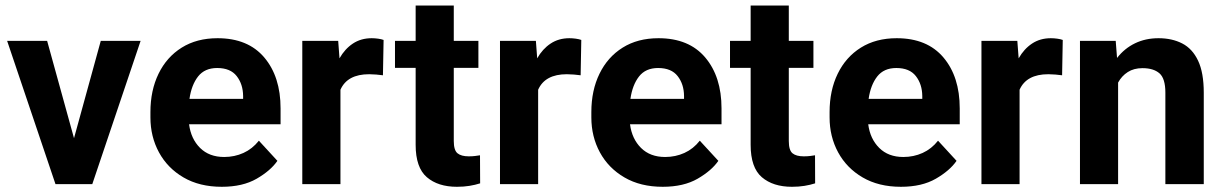

<svg xmlns="http://www.w3.org/2000/svg" viewBox="-20 -679 4511 708"><path d="M153.8 -528.3 252.9 -169.4 351.6 -528.3H498.5L320.3 0H184.6L6.3 -528.3Z M797.9 9.8Q715.8 9.8 656.7 -24.7Q597.7 -59.1 566.2 -117.2Q534.7 -175.3 534.7 -246.1V-265.6Q534.7 -345.7 564.7 -407.2Q594.7 -468.8 650.1 -503.4Q705.6 -538.1 782.2 -538.1Q894.5 -538.1 954.6 -467Q1014.6 -396 1014.6 -279.3V-220.7H677.2Q684.1 -167 717.8 -133.5Q751.5 -100.1 806.6 -100.1Q844.7 -100.1 877.7 -115Q910.6 -129.9 934.6 -160.2L1002.9 -85.9Q978 -49.8 926.5 -20Q875 9.8 797.9 9.8ZM780.8 -428.2Q734.9 -428.2 710.4 -397Q686 -365.7 678.7 -314.5H876.5V-325.2Q876 -368.7 852.8 -398.4Q829.6 -428.2 780.8 -428.2Z M1394.5 -531.7 1392.1 -401.4Q1381.8 -402.8 1367.4 -404.1Q1353 -405.3 1341.3 -405.3Q1260.7 -405.3 1235.4 -348.1V0H1094.7V-528.3H1227.1L1231.9 -463.9Q1251.5 -498.5 1281.2 -518.3Q1311 -538.1 1350.6 -538.1Q1361.8 -538.1 1374.3 -536.4Q1386.7 -534.7 1394.5 -531.7Z M1744.1 -528.3V-428.7H1653.3V-159.2Q1653.3 -125 1667 -113.8Q1680.7 -102.5 1708.5 -102.5Q1721.7 -102.5 1731.9 -103.8Q1742.2 -105 1750 -106.4L1750.5 -2.9Q1732.4 2.9 1711.4 6.3Q1690.4 9.8 1665 9.8Q1595.2 9.8 1554 -25.6Q1512.7 -61 1512.7 -145V-428.7H1436.5V-528.3H1512.7V-658.7H1653.3V-528.3Z M2123.5 -531.7 2121.1 -401.4Q2110.8 -402.8 2096.4 -404.1Q2082 -405.3 2070.3 -405.3Q1989.7 -405.3 1964.4 -348.1V0H1823.7V-528.3H1956.1L1960.9 -463.9Q1980.5 -498.5 2010.3 -518.3Q2040 -538.1 2079.6 -538.1Q2090.8 -538.1 2103.3 -536.4Q2115.7 -534.7 2123.5 -531.7Z M2423.8 9.8Q2341.8 9.8 2282.7 -24.7Q2223.6 -59.1 2192.1 -117.2Q2160.6 -175.3 2160.6 -246.1V-265.6Q2160.6 -345.7 2190.7 -407.2Q2220.7 -468.8 2276.1 -503.4Q2331.5 -538.1 2408.2 -538.1Q2520.5 -538.1 2580.6 -467Q2640.6 -396 2640.6 -279.3V-220.7H2303.2Q2310.1 -167 2343.8 -133.5Q2377.4 -100.1 2432.6 -100.1Q2470.7 -100.1 2503.7 -115Q2536.6 -129.9 2560.5 -160.2L2628.9 -85.9Q2604 -49.8 2552.5 -20Q2501 9.8 2423.8 9.8ZM2406.7 -428.2Q2360.8 -428.2 2336.4 -397Q2312 -365.7 2304.7 -314.5H2502.4V-325.2Q2502 -368.7 2478.8 -398.4Q2455.6 -428.2 2406.7 -428.2Z M2979.5 -528.3V-428.7H2888.7V-159.2Q2888.7 -125 2902.3 -113.8Q2916 -102.5 2943.8 -102.5Q2957 -102.5 2967.3 -103.8Q2977.5 -105 2985.4 -106.4L2985.8 -2.9Q2967.8 2.9 2946.8 6.3Q2925.8 9.8 2900.4 9.8Q2830.6 9.8 2789.3 -25.6Q2748 -61 2748 -145V-428.7H2671.9V-528.3H2748V-658.7H2888.7V-528.3Z M3302.2 9.8Q3220.2 9.8 3161.1 -24.7Q3102.1 -59.1 3070.6 -117.2Q3039.1 -175.3 3039.1 -246.1V-265.6Q3039.1 -345.7 3069.1 -407.2Q3099.1 -468.8 3154.5 -503.4Q3210 -538.1 3286.6 -538.1Q3398.9 -538.1 3459 -467Q3519 -396 3519 -279.3V-220.7H3181.6Q3188.5 -167 3222.2 -133.5Q3255.9 -100.1 3311 -100.1Q3349.1 -100.1 3382.1 -115Q3415 -129.9 3439 -160.2L3507.3 -85.9Q3482.4 -49.8 3430.9 -20Q3379.4 9.8 3302.2 9.8ZM3285.2 -428.2Q3239.3 -428.2 3214.8 -397Q3190.4 -365.7 3183.1 -314.5H3380.9V-325.2Q3380.4 -368.7 3357.2 -398.4Q3334 -428.2 3285.2 -428.2Z M3898.9 -531.7 3896.5 -401.4Q3886.2 -402.8 3871.8 -404.1Q3857.4 -405.3 3845.7 -405.3Q3765.1 -405.3 3739.7 -348.1V0H3599.1V-528.3H3731.4L3736.3 -463.9Q3755.9 -498.5 3785.6 -518.3Q3815.4 -538.1 3855 -538.1Q3866.2 -538.1 3878.7 -536.4Q3891.1 -534.7 3898.9 -531.7Z M4192.9 -427.7Q4161.1 -427.7 4138.7 -413.3Q4116.2 -398.9 4103 -374.5V0H3962.4V-528.3H4094.2L4099.1 -465.3Q4126.5 -500.5 4165.3 -519.3Q4204.1 -538.1 4252 -538.1Q4301.8 -538.1 4339.4 -518.8Q4377 -499.5 4397.9 -455.3Q4418.9 -411.1 4418.9 -336.9V0H4277.3V-337.4Q4277.3 -389.6 4255.4 -408.7Q4233.4 -427.7 4192.9 -427.7Z"/></svg>

Font: Vazirmatn FD
Style: Bold
Weight: 700
Designer: Saber Rastikerdar
Foundry: Saber Rastikerdar
Version: Version 33.001